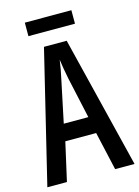

<svg xmlns="http://www.w3.org/2000/svg" viewBox="-128 -933 728 1004"><g transform="rotate(-15 236.0 -431.0)"><path d="M367 0 320 -208H153L106 0H0L173 -714H296L472 0ZM253 -522Q247 -553 242.5 -578.5Q238 -604 235 -628Q232 -605 227 -577Q222 -549 216 -523L169 -299H302ZM361 -862V-789H109V-862Z"/></g></svg>

Font: Noto Sans Sinhala ExtraCondensed Medium
Style: Regular
Weight: 500
Width: 2
Designer: Jelle Bosma - Monotype Design Team
Foundry: Monotype Imaging Inc.
Version: Version 2.006; ttfautohint (v1.8.4.7-5d5b)